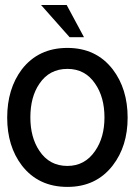

<svg xmlns="http://www.w3.org/2000/svg" viewBox="-20 -731 540 769"><path d="M250 -539.1Q133.8 -539.1 67.4 -453.1Q8.8 -375 8.8 -259.8Q8.8 -145.5 67.4 -68.4Q133.8 17.6 250 17.6Q365.2 17.6 431.6 -68.4Q491.2 -145.5 491.2 -259.8Q491.2 -375 431.6 -453.1Q365.2 -539.1 250 -539.1ZM250 -455.1Q321.3 -455.1 361.3 -395.5Q398.4 -341.8 398.4 -260.7Q398.4 -180.7 361.3 -127Q320.3 -66.4 250 -66.4Q177.7 -66.4 137.7 -127Q101.6 -180.7 101.6 -260.7Q101.6 -342.8 137.7 -395.5Q177.7 -455.1 250 -455.1ZM144.5 -710.9 258.8 -582H316.4L247.1 -710.9Z"/></svg>

Font: GungsuhChe
Style: Regular
Weight: 400
Monospace: yes
Version: Version 2.21